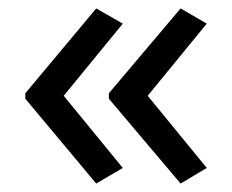

<svg xmlns="http://www.w3.org/2000/svg" viewBox="-20 -491 549 455"><path d="M40 -270 208 -471 271 -435 131 -264 271 -93 208 -56 40 -257ZM238 -270 408 -471 470 -435 330 -264 470 -93 408 -56 238 -257Z"/></svg>

Font: Noto Sans Cherokee
Style: Regular
Weight: 400
Designer: Monotype Design Team
Foundry: Monotype Imaging Inc.
Version: Version 2.001